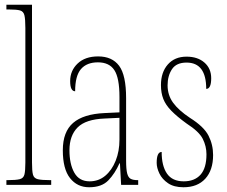

<svg xmlns="http://www.w3.org/2000/svg" viewBox="-20 -780 958 810"><path d="M7 0V-20H10Q47 -20 63 -24Q79 -28 83 -43.5Q87 -59 87 -94V-662Q87 -699 83 -715.5Q79 -732 64.5 -736Q50 -740 20 -740H7V-760H115V-94Q115 -59 119 -43.5Q123 -28 139.5 -24Q156 -20 192 -20H196V0Z M356 10Q306 10 275.5 -28.5Q245 -67 245 -146Q245 -224 288.5 -261.5Q332 -299 421 -303L484 -306V-371Q484 -451 462.5 -484Q441 -517 393 -517Q346 -517 321.5 -488.5Q297 -460 297 -395Q276 -395 276 -438Q276 -482 307.5 -512Q339 -542 394 -542Q453 -542 482.5 -502.5Q512 -463 512 -366V-103Q512 -66 516.5 -48.5Q521 -31 531.5 -25.5Q542 -20 561 -20H563V0H491L486 -91H484Q465 -48 437 -19Q409 10 356 10ZM358 -15Q396 -15 424 -38.5Q452 -62 468 -102Q484 -142 484 -191V-283L422 -280Q342 -277 307.5 -242.5Q273 -208 273 -146Q273 -88 293.5 -51.5Q314 -15 358 -15Z M754 10Q714 10 689 -7Q664 -24 652.5 -48Q641 -72 641 -93Q641 -139 662 -139Q662 -80 684.5 -47.5Q707 -15 755 -15Q801 -15 826 -43Q851 -71 851 -129Q851 -163 835.5 -194Q820 -225 767 -259Q727 -288 703 -312.5Q679 -337 669 -362.5Q659 -388 659 -421Q659 -475 688 -508Q717 -541 767 -541Q814 -541 842.5 -516Q871 -491 871 -450Q871 -405 850 -405Q850 -516 767 -516Q724 -516 705.5 -488Q687 -460 687 -420Q687 -379 710 -347Q733 -315 781 -283Q840 -246 859.5 -208Q879 -170 879 -126Q879 -62 846 -26Q813 10 754 10Z"/></svg>

Font: Noto Serif Khmer ExtraCondensed Thin
Style: Regular
Weight: 100
Width: 2
Designer: Danh Hong and the Monotype Design Team
Foundry: Monotype Imaging Inc.
Version: Version 2.004; ttfautohint (v1.8.4.7-5d5b)